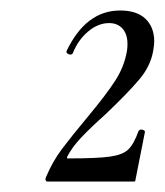

<svg xmlns="http://www.w3.org/2000/svg" viewBox="-20 -749 314 366"><path d="M68 -412Q80 -441 98.5 -465.5Q117 -490 147 -526Q182 -568 199.5 -595Q217 -622 222 -652Q223 -657 223 -665Q223 -684 213.5 -694.5Q204 -705 188 -705Q167 -705 148 -689Q129 -673 119 -648Q118 -645 114 -645Q111 -645 108.5 -647Q106 -649 107 -652Q144 -729 209 -729Q241 -729 257.5 -713Q274 -697 274 -670Q274 -664 272 -652Q267 -623 245.5 -597.5Q224 -572 181 -531Q153 -506 135 -487Q117 -468 108 -450Q107 -447 109 -447Q166 -447 190 -450.5Q214 -454 224.5 -464Q235 -474 244 -499Q246 -502 249 -502Q252 -502 254.5 -500.5Q257 -499 256 -496L238 -405Q238 -403 236 -403H70Q68 -403 67 -405.5Q66 -408 68 -412Z"/></svg>

Font: Cormorant Garamond Medium
Style: Italic
Weight: 500
Italic angle: -10°
Designer: Christian Thalmann (Catharsis Fonts)
Foundry: Catharsis Fonts
Version: Version 4.000